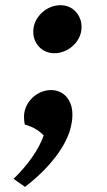

<svg xmlns="http://www.w3.org/2000/svg" viewBox="-20 -521 412 738"><path d="M189 -316.4Q171.4 -316.4 156.5 -322.8Q141.6 -329.1 130.9 -340.3Q120.1 -351.6 114 -366.5Q107.9 -381.3 107.9 -398.9Q107.9 -420.4 116.7 -439Q125.5 -457.5 140.1 -471.4Q154.8 -485.4 173.6 -493.2Q192.4 -501 212.4 -501Q230 -501 244.9 -494.6Q259.8 -488.3 270.5 -476.8Q281.2 -465.3 287.4 -450.2Q293.5 -435.1 293.5 -417.5Q293.5 -396 284.7 -377.7Q275.9 -359.4 261.2 -345.7Q246.6 -332 227.8 -324.2Q209 -316.4 189 -316.4ZM32.2 166.5Q52.7 146.5 70.8 125.5Q88.9 104.5 103.8 83Q118.7 61.5 129.9 40.5Q141.1 19.5 147.9 -0.5Q142.1 -6.8 133.8 -13.4Q125.5 -20 116 -25.6Q106.4 -31.2 95.9 -35.4Q85.4 -39.6 75.7 -42Q73.7 -48.3 73 -56.6Q72.3 -64.9 72.3 -72.3Q72.3 -92.8 80.6 -111.3Q88.9 -129.9 103.3 -144Q117.7 -158.2 136.5 -166.5Q155.3 -174.8 176.3 -174.8Q191.9 -174.8 206.5 -169.2Q221.2 -163.6 232.7 -151.9Q244.1 -140.1 251.2 -122.3Q258.3 -104.5 258.3 -79.6Q258.3 -53.2 249.3 -21.7Q240.2 9.8 219 44.9Q197.8 80.1 162.8 118.7Q127.9 157.2 76.2 197.3Z"/></svg>

Font: Proza Libre
Style: SemiBold Italic
Weight: 600
Designer: Jasper de Waard
Foundry: Jasper de Waard
Version: Version 1.000; ttfautohint (v1.4.1.8-43bc)